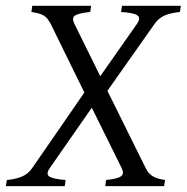

<svg xmlns="http://www.w3.org/2000/svg" viewBox="-30 -635 637 655"><path d="M529.8 0H329.1L332 -21Q351.6 -22.9 364.3 -26.1Q377 -29.3 383.1 -33.9Q389.2 -38.6 389.4 -45.4Q389.6 -52.2 384.8 -62L283.2 -267.6L140.1 -62Q125 -40.5 139.2 -32.2Q153.3 -23.9 193.8 -21L190.9 0H-9.8L-6.8 -21Q22.5 -23.4 44.4 -32.5Q66.4 -41.5 80.1 -62L257.8 -319.3L143.1 -553.2Q137.2 -564 131.8 -570.8Q126.5 -577.6 119.1 -582Q111.8 -586.4 101.8 -589.1Q91.8 -591.8 77.1 -594.2L80.1 -615.2H280.8L277.8 -594.2Q239.7 -590.3 226.6 -582.5Q213.4 -574.7 224.1 -553.2L312 -375L437 -553.2Q444.8 -564.5 444.8 -571.5Q444.8 -578.6 437.5 -583.3Q430.2 -587.9 416.3 -590.3Q402.3 -592.8 382.8 -594.2L386.2 -615.2H586.9L584 -594.2Q567.9 -592.3 555.2 -589.6Q542.5 -586.9 532 -582.3Q521.5 -577.6 512.9 -570.6Q504.4 -563.5 497.1 -553.2L336.4 -325.2L466.8 -62Q471.7 -51.8 478 -44.7Q484.4 -37.6 492.4 -33Q500.5 -28.3 510.5 -25.6Q520.5 -22.9 533.2 -21Z"/></svg>

Font: Gentium Plus APac
Style: Italic
Weight: 400
Italic angle: -8°
Designer: J. Victor Gaultney, Annie Olsen, Iska Routamaa, Becca Hirsbrunner
Foundry: SIL International
Version: Version 5.000